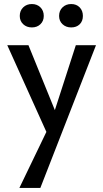

<svg xmlns="http://www.w3.org/2000/svg" viewBox="-20 -643 512 952"><path d="M456 -419 180 289H76L210 11L16 -419H121L252 -97L356 -419ZM78 -564Q78 -590 95 -606.5Q112 -623 138 -623Q164 -623 180.5 -606.5Q197 -590 197 -564Q197 -539 180.5 -523Q164 -507 138 -507Q112 -507 95 -523Q78 -539 78 -564ZM273 -564Q273 -590 290 -606.5Q307 -623 333 -623Q359 -623 375 -606.5Q391 -590 391 -564Q391 -538 375 -522.5Q359 -507 333 -507Q307 -507 290 -523Q273 -539 273 -564Z"/></svg>

Font: Ysabeau Semibold
Style: Regular
Weight: 600
Designer: Christian Thalmann (Catharsis Fonts)
Version: Version 0.003